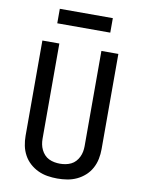

<svg xmlns="http://www.w3.org/2000/svg" viewBox="-100 -994 799 1070"><g transform="rotate(10 300.0 -459.0)"><path d="M300 8Q272 8 244 3.5Q216 -1 190.5 -13Q165 -25 144 -44Q123 -63 109.5 -88Q96 -113 90.5 -140.5Q85 -168 85 -196V-735H181V-196Q181 -180 184 -164.5Q187 -149 194 -134.5Q201 -120 212 -108Q223 -96 237.5 -89Q252 -82 268 -79Q284 -76 300 -76Q316 -76 332 -79Q348 -82 362.5 -89Q377 -96 388 -108Q399 -120 406 -134.5Q413 -149 416 -164.5Q419 -180 419 -196V-735H515V-196Q515 -168 509.5 -140.5Q504 -113 490.5 -88Q477 -63 456 -44Q435 -25 409.5 -13Q384 -1 356 3.5Q328 8 300 8ZM150 -844V-926H450V-844Z"/></g></svg>

Font: Zed Mono Medium Extended
Style: Regular
Weight: 500
Width: 7
Monospace: yes
Designer: Belleve Invis
Foundry: Belleve Invis
Version: Version 1.0.0; ttfautohint (v1.8.4)